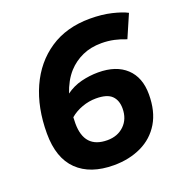

<svg xmlns="http://www.w3.org/2000/svg" viewBox="-129 -823 899 947"><g transform="rotate(-20 320.0 -350.0)"><path d="M310 10Q187 10 119.5 -55.5Q52 -121 52 -250Q52 -385 98.5 -488.5Q145 -592 233 -651Q321 -710 445 -710Q507 -710 557.5 -698Q608 -686 636 -671L584 -551Q555 -563 523 -570Q491 -577 457 -577Q400 -577 356 -557Q312 -537 280 -502Q261 -481 246.5 -454.5Q232 -428 222 -398Q259 -425 303 -436Q347 -447 392 -447Q486 -447 538.5 -398Q591 -349 591 -260Q591 -171 555 -111Q519 -51 455 -20.5Q391 10 310 10ZM201 -249Q201 -117 322 -117Q376 -117 410.5 -150.5Q445 -184 445 -239Q445 -282 420.5 -306Q396 -330 338 -330Q301 -330 265 -317Q229 -304 202 -281Q201 -266 201 -249Z"/></g></svg>

Font: Georama
Style: Bold Italic
Weight: 700
Italic angle: -9°
Designer: Jean-Baptiste Levee
Foundry: Production Type
Version: Version 1.000